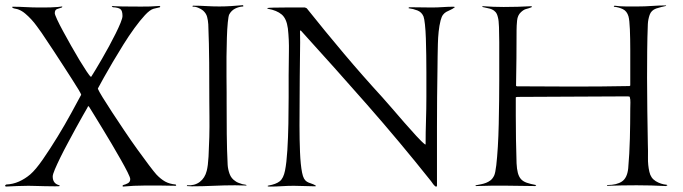

<svg xmlns="http://www.w3.org/2000/svg" viewBox="-20 -719 2643 743"><path d="M132 -690Q138 -690 151 -690Q164 -690 178 -690.5Q192 -691 204 -692Q216 -693 220 -694Q221 -694 221 -692L219 -690Q210 -687 201 -684Q192 -681 192 -668Q192 -663 201 -643.5Q210 -624 224.5 -597.5Q239 -571 255.5 -541.5Q272 -512 287.5 -486.5Q303 -461 315 -443Q327 -425 331 -422H333Q339 -431 350 -449.5Q361 -468 374.5 -491Q388 -514 402 -540Q416 -566 427.5 -589Q439 -612 446.5 -630.5Q454 -649 454 -657Q454 -678 445.5 -684Q437 -690 417 -691L414 -693H413Q413 -693 413 -694Q413 -696 417.5 -695.5Q422 -695 423 -695Q431 -695 438.5 -694.5Q446 -694 454 -694Q490 -694 525.5 -693.5Q561 -693 597 -696L600 -694V-693L599 -691Q593 -689 586.5 -688Q580 -687 574 -685Q560 -681 541 -660.5Q522 -640 500.5 -610.5Q479 -581 457.5 -546.5Q436 -512 416.5 -479Q397 -446 382 -419Q367 -392 359 -377V-375Q362 -367 377 -342.5Q392 -318 414 -284.5Q436 -251 461.5 -213Q487 -175 511.5 -141Q536 -107 556 -80.5Q576 -54 585 -44Q602 -26 619 -16.5Q636 -7 660 -5L662 -2L660 0Q630 -1 600 -1Q570 -1 540 -1Q519 -1 498 0Q477 1 456 3L454 1V0L457 -3Q466 -5 475 -10Q484 -15 484 -26Q484 -32 473.5 -53Q463 -74 447 -102Q431 -130 412 -162.5Q393 -195 375 -224Q357 -253 343.5 -275.5Q330 -298 324 -307L322 -308Q321 -308 319.5 -305.5Q318 -303 318 -302Q313 -293 300.5 -271.5Q288 -250 273.5 -223Q259 -196 243 -166.5Q227 -137 214 -110.5Q201 -84 192.5 -64Q184 -44 184 -36Q184 -8 210 -2Q210 -1 210.5 -0.5Q211 0 211 1Q210 2 192.5 2Q175 2 154 1.5Q133 1 114 0.5Q95 0 90 0Q67 0 45.5 1Q24 2 2 3L0 0V-2L4 -5Q30 -6 53.5 -16.5Q77 -27 97 -44Q118 -62 146 -102.5Q174 -143 202.5 -189.5Q231 -236 255.5 -281Q280 -326 294 -352V-353Q294 -355 284 -372Q274 -389 258 -413.5Q242 -438 223.5 -467Q205 -496 188 -521.5Q171 -547 158 -566.5Q145 -586 141 -592Q133 -603 123 -617Q113 -631 101.5 -643.5Q90 -656 77.5 -666.5Q65 -677 52 -682Q47 -684 41 -685Q35 -686 30 -688L27 -691L28 -693Q54 -693 80 -691.5Q106 -690 132 -690Z M829 -694Q852 -694 874.5 -695.5Q897 -697 920 -699L922 -696L921 -694Q904 -693 889.5 -685.5Q875 -678 867 -663Q864 -657 861.5 -632Q859 -607 858 -573Q857 -539 856.5 -499.5Q856 -460 856.5 -424.5Q857 -389 857 -361.5Q857 -334 857 -323Q857 -262 857.5 -201.5Q858 -141 861 -81Q862 -64 868.5 -46Q875 -28 891 -18Q896 -14 903 -11.5Q910 -9 916 -7Q918 -6 926 -5Q934 -4 934 -2L933 -1Q922 -1 911.5 -1.5Q901 -2 890 -2Q848 -2 806 0Q764 2 722 2Q717 2 712.5 1.5Q708 1 703 1L704 -2Q733 0 753 -15Q773 -30 780 -58Q785 -77 787 -113Q789 -149 790 -189Q791 -229 790.5 -266.5Q790 -304 790 -327Q790 -402 789.5 -476Q789 -550 786 -625Q785 -640 781.5 -653.5Q778 -667 766 -678Q759 -684 747 -689Q735 -694 726 -693Q725 -694 725 -695Q725 -697 728 -697Q754 -697 778.5 -695.5Q803 -694 829 -694Z M1167 -687Q1238 -598 1310.5 -512Q1383 -426 1460 -342Q1473 -328 1496 -301Q1519 -274 1544 -245.5Q1569 -217 1591 -193Q1613 -169 1625 -160H1626L1627 -161Q1627 -207 1628.5 -252.5Q1630 -298 1630 -344Q1630 -357 1630 -382.5Q1630 -408 1630 -439.5Q1630 -471 1629.5 -505.5Q1629 -540 1628 -570.5Q1627 -601 1624.5 -624Q1622 -647 1619 -655Q1612 -672 1595.5 -678.5Q1579 -685 1562 -687Q1561 -687 1561 -689L1564 -691Q1586 -691 1607.5 -690.5Q1629 -690 1651 -690Q1672 -690 1693 -691.5Q1714 -693 1735 -693Q1737 -693 1737.5 -692.5Q1738 -692 1740 -692V-691Q1731 -684 1722.5 -680.5Q1714 -677 1707 -673Q1700 -669 1694.5 -662Q1689 -655 1685 -640Q1680 -620 1677.5 -596.5Q1675 -573 1674.5 -549Q1674 -525 1673.5 -501Q1673 -477 1673 -456Q1671 -341 1671 -228Q1671 -115 1671 0L1668 4Q1663 2 1657 -5.5Q1651 -13 1648 -18Q1527 -170 1400.5 -314Q1274 -458 1144 -601L1141 -600Q1142 -555 1141 -511.5Q1140 -468 1140 -423Q1140 -389 1139.5 -338Q1139 -287 1139 -233Q1139 -179 1141 -130Q1143 -81 1149 -51Q1152 -36 1156.5 -28Q1161 -20 1167.5 -16Q1174 -12 1182.5 -9.5Q1191 -7 1202 -1L1201 2Q1180 2 1159 1Q1138 0 1117 0Q1094 0 1071 1.5Q1048 3 1025 3Q1018 3 1016 2V0L1019 -1Q1048 -6 1062.5 -17.5Q1077 -29 1083 -59Q1089 -89 1092 -138Q1095 -187 1096 -240Q1097 -293 1097 -343.5Q1097 -394 1097 -428Q1097 -472 1098 -518.5Q1099 -565 1094 -609Q1089 -647 1070 -663Q1051 -679 1017 -685L1014 -687L1015 -688Q1018 -689 1038.5 -689.5Q1059 -690 1084 -690Q1109 -690 1131 -690Q1153 -690 1160 -690Z M1929 -692Q1983 -692 2037 -695L2038 -694L2037 -691Q2024 -686 2015.5 -684Q2007 -682 1996 -672Q1983 -660 1981 -639.5Q1979 -619 1979 -602Q1979 -548 1978.5 -494.5Q1978 -441 1977 -387L1980 -385Q2036 -385 2091 -384.5Q2146 -384 2202 -384Q2256 -384 2309 -384.5Q2362 -385 2416 -386L2419 -388Q2419 -408 2419 -446.5Q2419 -485 2419 -527Q2419 -569 2417.5 -605.5Q2416 -642 2412 -656Q2406 -676 2390.5 -683.5Q2375 -691 2356 -693Q2356 -695 2355 -695L2358 -697Q2380 -694 2403 -694Q2426 -694 2448 -694Q2475 -694 2502.5 -696Q2530 -698 2557 -698L2558 -696H2557Q2548 -694 2538 -691.5Q2528 -689 2519 -686Q2500 -679 2494 -661.5Q2488 -644 2487 -626Q2485 -574 2484.5 -522Q2484 -470 2484 -418Q2484 -353 2485 -289.5Q2486 -226 2487 -162Q2488 -136 2487.5 -108Q2487 -80 2493 -54Q2498 -30 2517.5 -18Q2537 -6 2560 -4L2563 -2L2557 1Q2500 -2 2443.5 -2Q2387 -2 2330 0Q2329 0 2329 -2L2331 -3Q2366 -3 2386.5 -16.5Q2407 -30 2411 -67Q2416 -124 2417.5 -183Q2419 -242 2419 -299Q2419 -310 2419.5 -322Q2420 -334 2417 -344Q2416 -346 2408.5 -346Q2401 -346 2399 -346Q2296 -346 2193 -345Q2090 -344 1987 -344Q1980 -344 1977 -343L1976 -342V-272Q1976 -180 1979 -87Q1980 -65 1984 -50Q1988 -35 1996 -26Q2004 -17 2018 -12Q2032 -7 2054 -3L2055 -2L2051 1Q1994 0 1936.5 -0.5Q1879 -1 1822 1L1820 0L1821 -2Q1832 -4 1842 -6Q1852 -8 1861 -11.5Q1870 -15 1878 -21Q1886 -27 1892 -39Q1897 -49 1900.5 -79.5Q1904 -110 1906.5 -151Q1909 -192 1910 -239Q1911 -286 1911.5 -329.5Q1912 -373 1912 -407Q1912 -441 1912 -456Q1912 -470 1912 -498Q1912 -526 1912 -556.5Q1912 -587 1911 -614Q1910 -641 1907 -651Q1904 -665 1898 -672Q1892 -679 1884 -682.5Q1876 -686 1867 -687.5Q1858 -689 1847 -692Q1846 -692 1846 -694H1847L1849 -695Q1890 -692 1929 -692Z"/></svg>

Font: Cane Nero
Style: Regular
Weight: 400
Version: Version 1.000